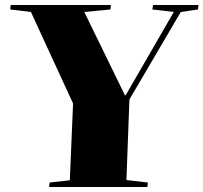

<svg xmlns="http://www.w3.org/2000/svg" viewBox="-20 -750 816 770"><path d="M481 -368H484L677 -702L591 -712L594 -730H776L774 -712L705 -702L499 -351L487 -28L573 -18L571 0H177L179 -18L260 -27L273 -335L104 -702L21 -712L23 -730H425L423 -712L318 -702Z"/></svg>

Font: Literata 72pt Black
Style: Italic
Weight: 900
Italic angle: -2°
Designer: Latin by Veronika Burian and Jose Scaglione. Greek by Irene Vlachou. Cyrillic by Vera Evstafieva
Foundry: TypeTogether
Version: Version 3.002